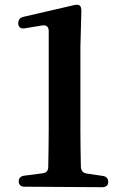

<svg xmlns="http://www.w3.org/2000/svg" viewBox="-20 -771 506 800"><path d="M58 -15C58 -1 67 7 83 7L406 9C422 9 431 1 431 -13C431 -27 423 -36 408 -38L341 -48C326 -50 318 -60 317 -75C316 -128 315 -182 315 -233V-576L319 -723C319 -737 317 -744 312 -748C307 -752 298 -752 286 -749L78 -701C64 -698 56 -689 56 -674V-673C56 -659 66 -650 83 -653L156 -665C173 -668 183 -659 183 -642V-233C183 -182 182 -129 181 -75C181 -60 173 -51 158 -49L81 -39C66 -37 58 -29 58 -15Z"/></svg>

Font: 寒蝉锦书宋Pro Soft
Style: Regular
Weight: 700
Designer: 寒蝉锦书宋{Warren} 思源宋体{Ryoko NISHIZUKA 西塚涼子 (kana & ideographs); Frank Grießhammer (Latin, Greek & Cyrillic); Wenlong ZHANG 
Foundry: Adobe & ChillType
Version: Version 2.000;Glyphs 3.1.1 (3135)